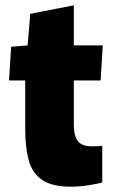

<svg xmlns="http://www.w3.org/2000/svg" viewBox="-20 -691 431 723"><path d="M247 12Q177 12 139.5 -13Q102 -38 88.5 -86.5Q75 -135 75 -204V-388H14L22 -515L84 -520L94 -639L258 -671V-520H367L359 -388H258V-220Q258 -180 273 -160Q288 -140 326 -140Q348 -140 365 -142V-4Q349 1 314 6.5Q279 12 247 12Z"/></svg>

Font: Murecho ExtraBold
Style: Regular
Weight: 800
Designer: Neil Summerour
Foundry: Positype
Version: Version 1.010; ttfautohint (v1.8.3)